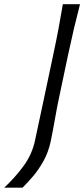

<svg xmlns="http://www.w3.org/2000/svg" viewBox="-91 -733 400 912"><path d="M-71 158.5Q-20 111 20.5 56Q61 1 75 -64.5L117 -261L162 -473.5Q176.5 -541 187 -597Q197.5 -653 207.5 -713H289Q273.5 -653 260.2 -597Q247 -541 232.5 -473L193.5 -288Q180 -225.5 170.2 -169Q160.5 -112.5 149.5 -60Q138.5 -9.5 115.8 31.5Q93 72.5 66 104.2Q39 136 16 158.5Z"/></svg>

Font: Commissioner Flair Light
Style: Italic
Weight: 300
Italic angle: -12°
Designer: Kostas Bartsokas
Foundry: Kostas Bartsokas
Version: Version 1.000; ttfautohint (v1.8.3)